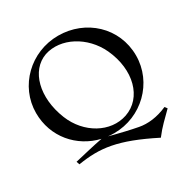

<svg xmlns="http://www.w3.org/2000/svg" viewBox="-203 -933 1236 1271"><g transform="rotate(-30 415.0 -297.5)"><path d="M412 -15C622 -15 794 -182 794 -389C794 -603 622 -760 412 -760C201 -760 30 -594 30 -389C30 -205 154 -64 320 -25C251 -12 184 5 101 24L109 48C279 21 407 35 664 165C712 102 745 75 800 19L786 1C710 35 636 43 574 31C515 20 445 3 398 -9L365 -18C380 -16 396 -15 412 -15ZM535 -78C396 -31 238 -119 175 -276C99 -465 146 -647 282 -695C416 -739 577 -655 648 -503C734 -316 684 -129 535 -78Z"/></g></svg>

Font: Basteleur Moonlight
Style: Regular
Weight: 300
Designer: Keussel
Foundry: Keussel Studio
Version: Version 1.300;Glyphs 3.2 (3192)